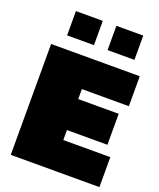

<svg xmlns="http://www.w3.org/2000/svg" viewBox="-156 -954 867 1048"><g transform="rotate(20 277.5 -429.5)"><path d="M101 -718V-859H257V-718ZM336 -718V-859H492V-718ZM35 0V-644H550V-470H277V-412H512V-232H277V-174H550V0Z"/></g></svg>

Font: Kanit Black
Style: Regular
Weight: 900
Designer: Katatrad Team
Foundry: CadsonDemak
Version: Version 2.000; ttfautohint (v1.8.3)